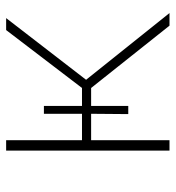

<svg xmlns="http://www.w3.org/2000/svg" viewBox="6 -564 559 610"><g transform="rotate(-90 285.0 -259.5)"><path d="M508 0 310 -249H253V-131H227L228 -249H144V0H111V-519H144V-278H228V-399H253V-278H310L494 -519H532L336 -265L548 0Z"/></g></svg>

Font: Montserrat ExtraLight
Style: Regular
Weight: 200
Designer: Julieta Ulanovsky
Foundry: Julieta Ulanovsky
Version: Version 9.000; ttfautohint (v1.8.4.7-5d5b)